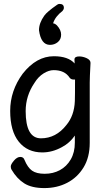

<svg xmlns="http://www.w3.org/2000/svg" viewBox="-20 -779 540 980"><path d="M39 87Q35 81 35 70.5Q35 60 51 41Q67 22 83.5 22Q100 22 105 37Q121 76 143.5 92Q166 108 208.5 108Q251 108 285.5 89.5Q320 71 341 35Q362 -1 362 -51V-87Q336 -49 296 -28Q247 -1 196 -1Q120 -1 76 -55.5Q32 -110 32 -213Q32 -316 96 -403Q96 -403 96 -403Q166 -492 255 -492Q328 -492 361 -455L360 -475Q360 -491 384 -491Q403 -491 422.5 -482Q442 -473 442 -458Q438 -381 438 -358V-50Q438 24 406.5 75.5Q375 127 323 154Q271 181 206.5 181Q142 181 104 157Q66 133 39 87ZM235 -550Q189 -550 179 -625Q179 -661 206 -699Q220 -719 272 -755Q277 -759 284 -759Q306 -759 306 -739Q306 -731 299 -723Q262 -695 251 -660Q261 -659 271 -649Q292 -626 292 -602Q292 -578 275 -564Q258 -550 235 -550ZM189 -73Q266 -73 319 -141Q359 -189 362 -263Q363 -289 363 -373Q361 -373 356 -373Q342 -373 335 -383Q310 -421 254 -421Q229 -421 202 -404Q175 -387 156 -356Q156 -356 156 -356Q111 -290 111 -212Q111 -73 189 -73Z"/></svg>

Font: Moon Stars Kai HW
Style: Bold
Weight: 700
Designer: GuiWonder
Version: Version 1.101